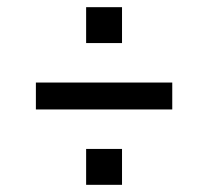

<svg xmlns="http://www.w3.org/2000/svg" viewBox="-20 -580 580 535"><path d="M320 -560V-460H220V-560ZM460 -350V-275H80V-350ZM320 -165V-65H220V-165Z"/></svg>

Font: Share Tech Mono
Style: Regular
Weight: 400
Designer: Ralph Oliver du Carrois
Foundry: Ralph Oliver du Carrois
Version: Version 1.003